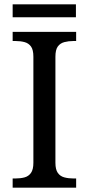

<svg xmlns="http://www.w3.org/2000/svg" viewBox="-20 -860 407 880"><path d="M38 0V-42H51Q74 -42 92.5 -47Q111 -52 122 -67.5Q133 -83 133 -114V-600Q133 -632 122 -647Q111 -662 92.5 -667Q74 -672 51 -672H38V-714H329V-672H316Q294 -672 275 -667Q256 -662 245 -647Q234 -632 234 -600V-114Q234 -83 245 -67.5Q256 -52 275 -47Q294 -42 316 -42H329V0ZM38 -781V-840H328V-781Z"/></svg>

Font: Noto Serif Gurmukhi
Style: Regular
Weight: 400
Designer: Vaibhav Singh and the Monotype Design Team
Foundry: Monotype Imaging Inc.
Version: Version 2.003